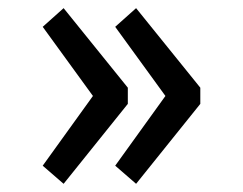

<svg xmlns="http://www.w3.org/2000/svg" viewBox="-20 -506 602 476"><path d="M137.7 -50.3 85.9 -95.2 210.4 -268.1 85.9 -439.5 137.7 -485.8 296.9 -288.6V-248.5ZM317.4 -50.3 265.6 -95.2 390.1 -268.1 265.6 -439.5 317.4 -485.8 476.6 -288.6V-248.5Z"/></svg>

Font: Reddit Mono SemiBold
Style: Regular
Weight: 600
Monospace: yes
Designer: Stephen Hutchings
Foundry: Reddit
Version: Version 1.014